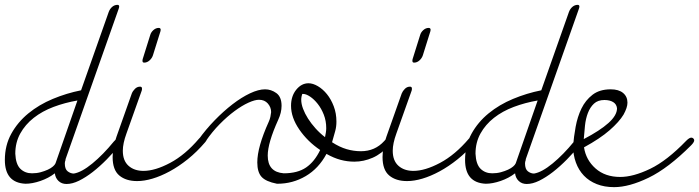

<svg xmlns="http://www.w3.org/2000/svg" viewBox="-44 -737 2880 791"><path d="M425 -154Q439 -170 450 -170Q461 -170 461 -161Q461 -153 452 -143Q425 -110 396 -80.5Q367 -51 338 -28.5Q309 -6 281.5 7.5Q254 21 230 21Q210 21 197 8.5Q184 -4 182 -23Q156 -3 122.5 8.5Q89 20 61 20Q-24 16 -24 -78Q-24 -138 2.5 -186Q29 -234 73 -270Q117 -306 173.5 -329.5Q230 -353 290 -365L404 -688Q409 -701 418.5 -709Q428 -717 440 -717Q447 -717 447 -710Q447 -707 445 -701L226 -81V-78Q223 -70 223 -64Q223 -40 235 -31Q247 -22 260 -22Q292 -27 336.5 -63.5Q381 -100 425 -154ZM184 -63Q184 -64 185 -65L275 -323Q223 -314 176.5 -296.5Q130 -279 95 -251.5Q60 -224 39.5 -187Q19 -150 19 -104Q21 -60 40 -41.5Q59 -23 88 -23Q107 -23 123.5 -27.5Q140 -32 153 -38Q166 -44 174 -51Q182 -58 184 -63Z M776 -166Q789 -181 801 -181Q811 -181 811 -171Q811 -164 802 -152Q767 -111 729.5 -81Q692 -51 655 -31Q618 -11 584 -1Q550 9 521 9Q475 9 447.5 -14Q420 -37 420 -90Q420 -129 436 -174L499 -352Q503 -362 512 -371Q521 -380 533 -380Q541 -380 541 -372Q541 -367 540 -364L477 -187Q462 -146 462 -116Q462 -75 485.5 -54Q509 -33 547 -33Q595 -33 657 -66Q719 -99 776 -166ZM575 -593Q578 -604 588 -613Q598 -622 610 -622Q618 -622 618 -614Q618 -612 617.5 -611Q617 -610 617 -608L586 -509Q582 -497 572 -488Q562 -479 550 -479Q543 -479 543 -486Q543 -491 544 -494Z M804 -156Q791 -137 778 -137Q767 -137 767 -144Q767 -151 774 -162Q804 -204 840.5 -241.5Q877 -279 914 -307.5Q951 -336 986 -352.5Q1021 -369 1048 -369Q1073 -369 1094.5 -353.5Q1116 -338 1116 -301Q1116 -273 1102 -243Q1059 -148 1059 -96Q1059 -28 1125 -23Q1182 -23 1217 -47Q1252 -71 1275 -119Q1223 -154 1189 -203.5Q1155 -253 1155 -301Q1155 -341 1176.5 -367.5Q1198 -394 1227 -394Q1245 -394 1265.5 -382Q1286 -370 1303 -349Q1320 -328 1331 -299Q1342 -270 1342 -236Q1342 -215 1337 -197Q1332 -179 1324 -151Q1355 -131 1384 -122.5Q1413 -114 1443 -114Q1501 -114 1539 -156Q1551 -171 1561 -171Q1566 -171 1569.5 -168.5Q1573 -166 1573 -161Q1573 -154 1562 -141Q1528 -103 1491 -87Q1454 -71 1416 -71Q1387 -71 1359 -78.5Q1331 -86 1301 -103Q1269 -43 1215.5 -11.5Q1162 20 1099 20H1097Q1051 11 1033.5 -8.5Q1016 -28 1016 -68Q1016 -131 1063 -235Q1068 -246 1070 -256Q1072 -266 1073 -275Q1073 -295 1059.5 -310.5Q1046 -326 1023 -326Q1006 -326 979.5 -314Q953 -302 922.5 -279.5Q892 -257 861 -225.5Q830 -194 804 -156ZM1295 -172Q1297 -182 1298.5 -191Q1300 -200 1300 -209Q1300 -239 1290 -264.5Q1280 -290 1265 -309Q1250 -328 1233.5 -339Q1217 -350 1205 -350H1202H1201Q1201 -350 1203 -354Q1197 -340 1197 -326Q1197 -309 1204.5 -289Q1212 -269 1225 -248.5Q1238 -228 1256 -208Q1274 -188 1295 -172Z M1888 -166Q1901 -181 1913 -181Q1923 -181 1923 -171Q1923 -164 1914 -152Q1879 -111 1841.5 -81Q1804 -51 1767 -31Q1730 -11 1696 -1Q1662 9 1633 9Q1587 9 1559.5 -14Q1532 -37 1532 -90Q1532 -129 1548 -174L1611 -352Q1615 -362 1624 -371Q1633 -380 1645 -380Q1653 -380 1653 -372Q1653 -367 1652 -364L1589 -187Q1574 -146 1574 -116Q1574 -75 1597.5 -54Q1621 -33 1659 -33Q1707 -33 1769 -66Q1831 -99 1888 -166ZM1687 -593Q1690 -604 1700 -613Q1710 -622 1722 -622Q1730 -622 1730 -614Q1730 -612 1729.5 -611Q1729 -610 1729 -608L1698 -509Q1694 -497 1684 -488Q1674 -479 1662 -479Q1655 -479 1655 -486Q1655 -491 1656 -494Z M2321 -154Q2335 -170 2346 -170Q2357 -170 2357 -161Q2357 -153 2348 -143Q2321 -110 2292 -80.5Q2263 -51 2234 -28.5Q2205 -6 2177.5 7.5Q2150 21 2126 21Q2106 21 2093 8.5Q2080 -4 2078 -23Q2052 -3 2018.5 8.5Q1985 20 1957 20Q1872 16 1872 -78Q1872 -138 1898.5 -186Q1925 -234 1969 -270Q2013 -306 2069.5 -329.5Q2126 -353 2186 -365L2300 -688Q2305 -701 2314.5 -709Q2324 -717 2336 -717Q2343 -717 2343 -710Q2343 -707 2341 -701L2122 -81V-78Q2119 -70 2119 -64Q2119 -40 2131 -31Q2143 -22 2156 -22Q2188 -27 2232.5 -63.5Q2277 -100 2321 -154ZM2080 -63Q2080 -64 2081 -65L2171 -323Q2119 -314 2072.5 -296.5Q2026 -279 1991 -251.5Q1956 -224 1935.5 -187Q1915 -150 1915 -104Q1917 -60 1936 -41.5Q1955 -23 1984 -23Q2003 -23 2019.5 -27.5Q2036 -32 2049 -38Q2062 -44 2070 -51Q2078 -58 2080 -63Z M2361 -164Q2428 -199 2463 -230.5Q2498 -262 2498 -291Q2496 -308 2482 -316.5Q2468 -325 2446 -325Q2419 -325 2403 -310Q2387 -295 2378 -271.5Q2369 -248 2366 -219.5Q2363 -191 2361 -164ZM2525 -265Q2507 -235 2467.5 -200.5Q2428 -166 2362 -130Q2370 -78 2409.5 -43Q2449 -8 2511 -8Q2565 -8 2634.5 -41.5Q2704 -75 2783 -157Q2796 -170 2804 -170Q2809 -170 2812.5 -166.5Q2816 -163 2816 -159Q2816 -151 2803 -138Q2709 -44 2628.5 -5Q2548 34 2486 34Q2446 34 2414.5 21.5Q2383 9 2361.5 -13.5Q2340 -36 2328.5 -67.5Q2317 -99 2317 -136Q2320 -173 2327.5 -214.5Q2335 -256 2351.5 -290Q2368 -324 2397 -346.5Q2426 -369 2472 -369Q2505 -369 2523 -354Q2541 -339 2541 -314Q2541 -294 2525 -265Z"/></svg>

Font: Discipuli Britannica
Style: Regular
Weight: 400
Designer: Peter Wiegel
Foundry: Peter Wiegel
Version: Version 0.001 2009